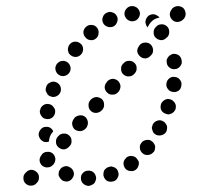

<svg xmlns="http://www.w3.org/2000/svg" viewBox="-20 -586 653 631"><path d="M289 17Q293 13 294 8Q296 4 296 -1Q295 -12 288 -19Q280 -26 270 -25H269Q259 -25 252 -17Q245 -10 246 1Q246 6 248 10Q250 15 254 18Q257 21 262 23Q267 25 272 25Q277 24 281 22Q286 20 289 17ZM65 18Q73 25 83 24Q93 24 100 16L102 14Q109 6 108 -4Q108 -14 100 -21Q92 -28 82 -28Q72 -27 65 -19L63 -17Q56 -10 57 1Q57 11 65 18ZM353 10Q363 7 367 -3Q372 -12 368 -22Q367 -26 364 -30Q360 -34 356 -36Q351 -38 347 -39Q342 -39 337 -37Q332 -36 328 -32Q324 -29 322 -25Q320 -20 320 -15Q319 -10 321 -6Q324 4 333 9Q343 13 352 10ZM185 7Q194 12 204 10Q214 7 219 -2Q225 -11 222 -21Q219 -31 210 -36Q201 -42 191 -39Q181 -36 176 -27Q173 -23 173 -18Q172 -13 173 -8Q175 -4 178 0Q181 4 185 7ZM426 -28Q430 -31 433 -36Q435 -40 436 -45Q437 -50 436 -55Q434 -59 431 -63Q425 -72 415 -73Q405 -75 396 -69V-68Q388 -62 386 -52Q385 -42 391 -33Q394 -29 398 -27Q403 -24 408 -24Q412 -23 417 -24Q422 -25 426 -28ZM118 -42Q122 -39 127 -37Q132 -35 137 -36Q141 -36 146 -38Q150 -40 154 -44L156 -46Q162 -54 162 -64Q161 -74 154 -81Q146 -88 136 -87Q125 -87 118 -79L117 -77Q110 -69 110 -59Q111 -49 118 -42ZM490 -105Q489 -110 486 -114Q484 -118 480 -121Q472 -128 462 -126Q451 -125 445 -117Q442 -113 440 -108Q439 -103 440 -98Q440 -93 443 -89Q445 -85 449 -82Q457 -75 468 -77Q478 -78 484 -86H485Q488 -90 489 -95Q490 -100 490 -105ZM172 -102Q180 -95 190 -95Q200 -96 207 -104L209 -106Q216 -113 215 -124Q215 -134 207 -141Q199 -148 189 -147Q179 -147 172 -139L170 -137Q163 -129 164 -119Q164 -109 172 -102ZM116 -125Q112 -129 110 -133Q108 -137 107 -142V-143Q107 -153 114 -161Q120 -169 131 -169Q139 -170 145 -166Q152 -162 155 -154Q155 -154 155 -154L153 -152Q147 -145 144 -137Q141 -129 141 -121Q139 -120 138 -120Q136 -119 134 -119Q129 -119 124 -120Q120 -122 116 -125ZM528 -174Q526 -178 523 -182Q520 -186 515 -188Q506 -193 496 -189Q487 -186 482 -177Q480 -172 479 -167Q479 -162 481 -158Q482 -153 485 -149Q489 -145 493 -143Q502 -139 512 -142Q522 -145 527 -154V-155Q529 -159 529 -164Q530 -169 528 -174ZM225 -161Q233 -155 244 -155Q254 -156 261 -163L263 -165Q269 -173 269 -183Q268 -194 261 -201Q253 -208 243 -207Q232 -206 225 -199L224 -197Q217 -189 217 -179Q218 -168 225 -161ZM132 -195Q142 -193 151 -199Q159 -205 161 -215V-216Q163 -226 156 -234Q150 -243 140 -244Q130 -246 122 -240Q113 -234 112 -224L111 -223Q110 -213 116 -205Q122 -196 132 -195ZM557 -227V-228Q558 -232 558 -237Q558 -242 555 -247Q553 -251 549 -254Q546 -258 541 -259Q531 -263 522 -258Q513 -253 509 -244V-243Q506 -233 510 -224Q515 -215 525 -212Q530 -210 535 -210Q539 -211 544 -213Q548 -215 552 -219Q555 -223 557 -227ZM279 -221Q287 -214 297 -215Q307 -216 314 -223L316 -225Q323 -233 322 -243Q322 -254 314 -261Q306 -267 296 -267Q286 -266 279 -259L277 -257Q270 -249 271 -239Q271 -228 279 -221ZM133 -282Q135 -277 138 -274Q142 -270 147 -269Q156 -265 166 -270Q175 -274 179 -284Q182 -294 178 -303Q174 -312 164 -316Q154 -320 145 -315Q135 -311 132 -301Q130 -296 130 -291Q130 -286 133 -282ZM333 -281Q340 -274 351 -275Q361 -275 368 -283L370 -285Q376 -293 376 -303Q375 -313 368 -320Q360 -327 350 -327Q339 -326 332 -318L331 -316Q324 -309 324 -298Q325 -288 333 -281ZM555 -333Q545 -335 537 -329Q528 -322 527 -312Q525 -302 532 -293Q538 -285 548 -284Q558 -282 567 -288Q575 -294 576 -305Q578 -315 572 -323Q566 -332 555 -333ZM386 -341Q394 -334 404 -335Q414 -335 421 -343L423 -345Q430 -353 429 -363Q429 -373 421 -380Q413 -387 403 -386Q393 -386 386 -378L384 -376Q377 -369 378 -358Q378 -348 386 -341ZM165 -373Q160 -364 163 -354Q166 -344 175 -339Q184 -334 194 -337Q204 -340 209 -349Q214 -358 211 -368Q208 -378 199 -383Q195 -385 190 -386Q185 -386 180 -385Q175 -384 171 -380Q167 -377 165 -373ZM577 -387Q576 -397 568 -404Q559 -410 549 -409Q544 -408 540 -405Q536 -403 533 -399Q530 -395 528 -390Q527 -385 528 -380Q529 -370 537 -364Q546 -357 556 -359Q561 -359 565 -362Q569 -364 572 -368Q575 -372 577 -377Q578 -382 577 -387ZM440 -401Q447 -394 458 -394Q468 -395 475 -403L477 -405Q484 -412 483 -423Q482 -433 475 -440Q467 -447 457 -446Q446 -446 439 -438L438 -436Q431 -428 431 -418Q432 -408 440 -401ZM203 -421Q204 -416 206 -411Q209 -407 213 -404Q221 -398 231 -399Q241 -400 248 -409Q254 -417 253 -427Q252 -438 243 -444Q235 -450 225 -449Q215 -448 208 -439Q205 -435 204 -430Q203 -426 203 -421ZM261 -463Q267 -455 278 -454Q288 -453 296 -460Q304 -467 304 -478Q305 -488 298 -496Q291 -504 281 -504Q271 -505 263 -498Q255 -491 254 -481Q254 -470 261 -463ZM493 -461Q497 -457 501 -456Q506 -454 511 -454Q516 -454 521 -457Q525 -459 528 -463L530 -464Q537 -472 536 -483Q536 -493 528 -500Q520 -507 510 -506Q500 -506 493 -498L491 -496Q484 -488 485 -478Q485 -467 493 -461ZM499 -533Q501 -532 502 -531Q503 -530 504 -528Q497 -527 490 -524Q482 -520 476 -513L474 -511Q469 -504 465 -496Q459 -503 458 -513Q458 -522 464 -530Q470 -538 481 -539Q491 -540 499 -533ZM319 -510Q324 -501 334 -498Q343 -495 353 -499Q362 -504 365 -514Q369 -524 364 -533Q362 -537 358 -541Q354 -544 350 -545Q345 -547 340 -547Q335 -546 331 -544H330Q321 -539 318 -530Q314 -520 319 -510ZM547 -520Q554 -513 565 -514Q575 -515 582 -522L584 -524Q591 -532 590 -542Q589 -553 582 -560Q574 -566 564 -566Q553 -565 546 -558L545 -556Q538 -548 538 -538Q539 -527 547 -520ZM389 -541Q389 -536 391 -532Q393 -527 397 -523Q400 -520 405 -518Q409 -516 414 -516Q425 -516 432 -523Q439 -530 440 -541Q440 -546 438 -550Q436 -555 432 -559Q429 -562 424 -564Q420 -566 415 -566H414Q404 -566 397 -559Q389 -551 389 -541Z"/></svg>

Font: FRB American Cursive Guidelines Arrows Dotted Black
Style: Bold Italic
Weight: 900
Italic angle: -25°
Version: Version 2.0;Modular Font Editor K font №1